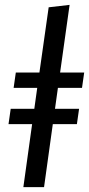

<svg xmlns="http://www.w3.org/2000/svg" viewBox="-20 -769 366 789"><path d="M218 -408 206 -322H305L296 -259H197L161 0H76L112 -259H15L24 -322H121L133 -408H36L45 -471H142L180 -739L266 -749L227 -471H326L317 -408Z"/></svg>

Font: Fira Sans
Style: Italic
Weight: 400
Italic angle: -8°
Designer: bBox Type GmbH & Carrois Corporate GbR & Edenspiekermann AG
Foundry: bBox Type GmbH & Carrois Corporate GbR & Edenspiekermann AG
Version: Version 4.301